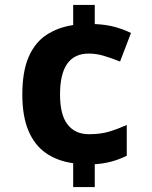

<svg xmlns="http://www.w3.org/2000/svg" viewBox="-20 -744 612 774"><path d="M362 -647Q409 -645 444.5 -635Q480 -625 508 -611L464 -496Q429 -510 398.5 -519Q368 -528 338 -528Q280 -528 251 -487Q222 -446 222 -363Q222 -281 252.5 -242Q283 -203 338 -203Q385 -203 418.5 -213Q452 -223 491 -240V-116Q460 -101 428.5 -92.5Q397 -84 362 -82V10H275V-86Q211 -95 165 -127Q119 -159 94.5 -217.5Q70 -276 70 -362Q70 -456 95.5 -514.5Q121 -573 167.5 -603.5Q214 -634 275 -643V-724H362Z"/></svg>

Font: Noto Sans New Tai Lue
Style: Regular
Weight: 400
Designer: Monotype Design Team
Foundry: Monotype Imaging Inc.
Version: Version 2.003